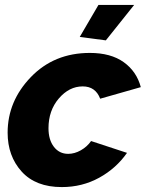

<svg xmlns="http://www.w3.org/2000/svg" viewBox="-20 -750 592 780"><path d="M410 -586 304 -600 380 -730H525ZM11 -211Q11 -339 105.5 -437Q200 -535 345 -535Q430 -535 482.5 -497.5Q535 -460 552 -396L387 -349Q368 -399 316 -399Q261 -399 219 -350Q177 -301 177 -229Q177 -182 199 -153.5Q221 -125 257 -125Q283 -125 308.5 -139.5Q334 -154 350 -177L496 -129Q452 -66 383 -28Q314 10 231 10Q125 10 68 -53Q11 -116 11 -211Z"/></svg>

Font: Raleway-v4020 ExtraBold
Style: Italic
Weight: 800
Italic angle: -12°
Designer: Matt McInerney, Pablo Impallari, Rodrigo Fuenzalida
Foundry: Matt McInerney, Pablo Impallari, Rodrigo Fuenzalida
Version: Version 4.020;PS 004.020;hotconv 1.0.88;makeotf.lib2.5.64775